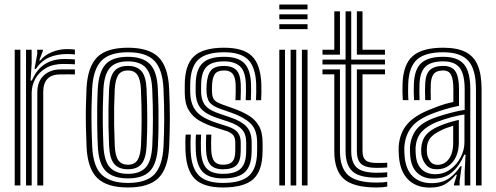

<svg xmlns="http://www.w3.org/2000/svg" viewBox="-20 -820 2192 849"><path d="M95.1 0V-600H119.8L120 -540L115.2 -463.9H121Q142.1 -513.2 178 -536.2Q213.8 -559.1 264.2 -559.1Q277.4 -559.1 291.2 -558.5Q305 -558 311.2 -557.3V-535.6Q303.8 -536.2 288.7 -536.7Q273.5 -537.2 259.5 -537.2Q213.7 -537.2 182.6 -518.7Q151.5 -500.2 135.8 -471Q120.1 -441.7 120.1 -409.2V0ZM45.1 0V-600H70.1V0ZM145 0V-411.4Q145 -460.3 173.9 -486.7Q202.8 -513.1 248.2 -513.1Q264.2 -513.1 280.4 -513.1Q296.7 -513.1 311.2 -513.1V-491.1Q296.8 -491.3 279.9 -491.2Q262.9 -491.1 248.2 -491.1Q208.5 -491.1 189.9 -471.4Q171.2 -451.6 171.2 -414V0ZM132.5 -515.1 144.7 -580.7V-600H169.6L169.9 -595.9L153.6 -552.7H158.2Q176.8 -576.2 209.3 -589.5Q241.8 -602.9 275.6 -602.9Q283.5 -602.9 292.9 -602.4Q302.3 -601.9 311.2 -600.8V-579.1Q303.8 -580.1 295.4 -580.6Q287 -581.1 277.4 -581.1Q231.7 -581.1 197.1 -566Q162.5 -550.9 138.4 -515.1Z M545.7 9Q453 9 410.2 -32.7Q367.4 -74.3 362.8 -170.2Q360.6 -220.1 359.8 -263.3Q359.1 -306.4 359.8 -347.3Q360.6 -388.2 362.6 -430.5Q367.7 -524.8 409.6 -566.9Q451.4 -609 545.7 -609Q639 -609 681.1 -567Q723.1 -525 727.8 -430.2Q731.3 -354.3 731.1 -293.2Q730.9 -232.2 728 -170.1Q722.9 -74.2 680.5 -32.6Q638.1 9 545.7 9ZM545.7 -11.1Q626.5 -11.1 662.5 -48.9Q698.5 -86.7 703 -171.4Q705.9 -233 706.1 -292.1Q706.3 -351.2 702.8 -429.2Q698.8 -513.1 662.8 -551Q626.7 -588.9 545.7 -588.9Q464.4 -588.9 428.2 -551.1Q391.9 -513.3 387.5 -428.5Q385.7 -391 384.9 -351.7Q384 -312.5 384.7 -268.1Q385.3 -223.7 387.8 -170.4Q392 -82.1 430.7 -46.6Q469.4 -11.1 545.7 -11.1ZM545.7 -31.2Q480.9 -31.2 448.5 -62.9Q416.2 -94.7 412.5 -173.4Q410.5 -217.5 409.9 -261Q409.2 -304.5 409.8 -346.1Q410.4 -387.8 412.3 -426.3Q416.3 -501.5 446.7 -535.2Q477.1 -568.8 545.7 -568.8Q610.3 -568.8 642.3 -537.2Q674.2 -505.7 677.8 -429.1Q680.1 -379.7 680.8 -336.5Q681.4 -293.2 680.8 -253.4Q680.2 -213.6 678.3 -174.4Q674.3 -97 643.4 -64.1Q612.5 -31.2 545.7 -31.2ZM545.7 -51.3Q599.4 -51.3 624.6 -79.8Q649.9 -108.3 653.3 -175.2Q655.9 -226.9 656.2 -289.6Q656.5 -352.2 653.1 -425.9Q650.1 -493.1 624.3 -520.9Q598.5 -548.7 545.7 -548.7Q491.6 -548.7 466.3 -520.3Q440.9 -492 437.3 -425.5Q435.7 -391.6 434.9 -352.3Q434.1 -313.1 434.7 -268.6Q435.2 -224.1 437.4 -174.2Q440.7 -106.5 466.9 -78.9Q493.1 -51.3 545.7 -51.3ZM545.7 -71.5Q505.3 -71.5 485.1 -95Q465 -118.5 462.4 -175.4Q460.4 -220.7 459.7 -261.9Q459.1 -303.1 459.7 -343.1Q460.4 -383.1 462.2 -424.4Q465.2 -480.3 484.6 -504.4Q504 -528.5 545.7 -528.5Q585.1 -528.5 605.3 -505.6Q625.6 -482.7 628.2 -425.2Q631.2 -356.8 631.2 -295.1Q631.2 -233.4 628.4 -176.2Q625.6 -119.7 606.1 -95.6Q586.6 -71.5 545.7 -71.5ZM545.7 -91.6Q575.2 -91.6 588.2 -112.3Q601.2 -133.1 603.4 -177.5Q606 -231 606.2 -290.3Q606.5 -349.6 603.2 -424Q601.4 -467.8 588.1 -488.1Q574.7 -508.4 545.7 -508.4Q515.8 -508.4 502.7 -487.9Q489.5 -467.3 487.2 -423.1Q485.4 -383.3 484.7 -345.1Q484.1 -307 484.7 -265.9Q485.4 -224.9 487.4 -176.2Q489.4 -130.4 503.4 -111Q517.4 -91.6 545.7 -91.6Z M965.5 9Q880.9 9 842.5 -28.2Q804 -65.5 800.2 -151.9Q799.5 -169.6 799.6 -189.7Q799.6 -209.7 801 -224.9H823.8Q822.6 -210.5 822.4 -190.8Q822.3 -171.1 822.9 -153.2Q826.3 -77.1 859.4 -44.1Q892.5 -11.1 965.5 -11.1Q1046.5 -11.1 1081.3 -43.2Q1116.2 -75.4 1116.8 -148.7Q1117 -155.6 1117 -162.3Q1117 -169 1117 -175.9Q1117 -182.7 1117 -189.5Q1117 -246.9 1087 -274.9Q1057 -302.9 1003.5 -321.4L957.9 -337.3Q932.4 -346.3 918.9 -356.2Q905.5 -366.1 900.3 -378.7Q895 -391.3 893.6 -408.3Q892.7 -416.3 892.9 -426Q893.1 -435.6 893.6 -445.3Q896.7 -489.9 913.2 -509.2Q929.8 -528.5 971.1 -528.5Q1005.2 -528.5 1024 -511.1Q1042.8 -493.7 1044.7 -446.5Q1045.2 -435.1 1044.9 -416.4Q1044.6 -397.7 1043.9 -376.9H1021.2Q1021.9 -396.7 1022.2 -414.6Q1022.5 -432.5 1022 -445.4Q1020.7 -479.3 1008.7 -493.8Q996.6 -508.4 971.1 -508.4Q942.7 -508.4 931.1 -493.8Q919.6 -479.2 917.8 -445.3Q917.3 -435 917.2 -426.3Q917.2 -417.5 917.8 -408.3Q918.9 -391.8 924.6 -382.6Q930.4 -373.3 940.6 -367.9Q950.9 -362.6 964.9 -357.3L1009.4 -341.5Q1047.5 -328.2 1077.2 -310.7Q1106.9 -293.3 1124 -264.8Q1141.1 -236.4 1141.1 -189.5Q1141.1 -182.3 1141.2 -175.6Q1141.2 -169 1141.2 -162.3Q1141.1 -155.7 1140.9 -148.6Q1140.3 -65.1 1100.1 -28Q1059.8 9 965.5 9ZM965.5 -31.2Q903.7 -31.2 876.2 -60.1Q848.7 -88.9 845.7 -154.1Q845.2 -169.5 845.2 -188.8Q845.2 -208.2 846.5 -224.9H869.3Q868.1 -208.2 868.1 -189Q868 -169.8 868.5 -155.3Q870.8 -99.7 893.4 -75.5Q916 -51.3 965.5 -51.3Q1021.1 -51.3 1044.5 -74.5Q1068 -97.6 1068.5 -148.8Q1068.7 -159.8 1068.7 -169.5Q1068.7 -179.2 1068.7 -189.5Q1068.7 -226.8 1050.3 -247.4Q1032 -268 991.9 -281.3L944 -297.1Q909.2 -308.6 888.1 -322.9Q867 -337.1 856.9 -357.5Q846.9 -378 845.3 -408.2Q844.9 -418.4 845.1 -427.6Q845.2 -436.8 845.3 -445.4Q845.6 -511.1 874.7 -539.9Q903.7 -568.8 971.1 -568.8Q1031.9 -568.8 1059.6 -541.1Q1087.3 -513.4 1090 -449.3Q1090.5 -434.5 1090.4 -417Q1090.3 -399.5 1089.3 -376.9H1066.5Q1067.4 -398.9 1067.7 -415.7Q1068 -432.5 1067.3 -448.9Q1065 -505.4 1040.9 -527Q1016.7 -548.7 971.1 -548.7Q916.8 -548.7 893.3 -524.5Q869.7 -500.4 869.5 -445.4Q869.4 -436.3 869.2 -427.1Q869.1 -417.9 869.5 -408.2Q871 -383.2 879.5 -366.5Q888 -349.7 905.4 -338.2Q922.8 -326.7 950.9 -317.2L997.8 -301.3Q1046.9 -284.9 1069.9 -260.3Q1092.8 -235.7 1092.8 -189.5Q1092.8 -179.2 1092.9 -169.1Q1092.9 -158.9 1092.6 -148.8Q1092.1 -86.4 1062.9 -58.8Q1033.8 -31.2 965.5 -31.2ZM965.5 -71.5Q928.2 -71.5 910.6 -91.1Q893.1 -110.7 891.2 -156.4Q890.8 -170.1 890.8 -188.6Q890.8 -207.1 891.8 -224.9H914.5Q913.5 -208.6 913.5 -190.7Q913.4 -172.7 913.9 -158.1Q915.4 -122.4 927.5 -107Q939.5 -91.6 965.5 -91.6Q995.1 -91.6 1007.4 -105.3Q1019.7 -119.1 1020.2 -148.9Q1020.5 -159.7 1020.4 -169.4Q1020.4 -179.2 1020.4 -189.5Q1020.4 -213 1009.8 -224Q999.2 -235 980.2 -241.1L929.9 -257Q892.3 -269 862.3 -286.2Q832.3 -303.3 814.8 -332.3Q797.3 -361.3 797 -408.1Q796.8 -418.7 796.9 -428.2Q796.9 -437.6 797 -445.5Q797.3 -532.8 837.6 -570.9Q877.8 -609 971.1 -609Q1055.5 -609 1093.6 -572.4Q1131.7 -535.8 1135.5 -451.1Q1136.2 -434.3 1135.9 -414.6Q1135.6 -394.9 1134.7 -376.9H1112Q1112.7 -393 1113.1 -413.1Q1113.5 -433.3 1112.8 -449.9Q1109.4 -524.4 1076.5 -556.7Q1043.6 -588.9 971.1 -588.9Q890.7 -588.9 856.1 -555.5Q821.5 -522 821.2 -445.5Q821.1 -436.3 820.9 -427.1Q820.8 -417.9 821.2 -408.1Q822.7 -371 835.4 -346.5Q848.2 -321.9 873.3 -305.7Q898.5 -289.5 936.9 -277L986.1 -261.2Q1019.4 -250.4 1032 -233.5Q1044.5 -216.7 1044.5 -189.5Q1044.5 -182.9 1044.5 -176.3Q1044.6 -169.7 1044.5 -163.1Q1044.5 -156.4 1044.3 -148.9Q1043.9 -108 1025.8 -89.7Q1007.7 -71.5 965.5 -71.5Z M1215.1 -778.3V-800H1339.9V-778.3ZM1215.1 -691.3V-713.1H1339.9V-691.3ZM1215.1 -734.8V-756.5H1339.9V-734.8ZM1315 0V-600H1339.9V0ZM1215.1 0V-600H1240.1V0ZM1265.1 0V-600H1290V0Z M1645.3 -34.4Q1569.5 -34.4 1538.8 -62.1Q1508.1 -89.7 1508.1 -151.9V-534.8H1406V-556.5H1508.1V-770H1533.1V-556.5H1682.3V-534.8H1533.1V-151.9Q1533.1 -100.7 1558.2 -78.5Q1583.3 -56.2 1645.3 -56.2Q1656.8 -56.2 1668.3 -56.6Q1679.8 -57.1 1692.3 -58.1V-37.2Q1682.3 -35.7 1670.9 -35.1Q1659.4 -34.4 1645.3 -34.4ZM1645.3 9Q1543.8 9 1501 -28.3Q1458.2 -65.7 1458.2 -151.9V-491.3H1406V-513.1H1483.2V-151.9Q1483.2 -78 1519.7 -45.3Q1556.3 -12.7 1645.3 -12.7Q1659.8 -12.7 1671.4 -13.5Q1683.1 -14.3 1692.3 -16.3V4.7Q1674.6 9 1645.3 9ZM1645.3 -77.7Q1596.9 -77.7 1577.4 -94.9Q1558 -112 1558 -151.9V-513.1H1682.3V-491.3H1583V-151.9Q1583 -123.5 1596.6 -111.5Q1610.3 -99.5 1645.3 -99.5Q1665.4 -99.5 1676.8 -99.7Q1688.3 -99.9 1692.3 -100.5V-79.6Q1684.6 -78.8 1673.5 -78.3Q1662.5 -77.7 1645.3 -77.7ZM1406 -578.3V-600H1458.2V-770H1483.2V-578.3ZM1558 -578.3V-770H1583V-600H1682.3V-578.3Z M2084.6 0V-425.3Q2084.6 -512.9 2051.1 -550.9Q2017.6 -588.9 1939.9 -588.9Q1859.8 -588.9 1824 -556.7Q1788.2 -524.5 1785.1 -450.1Q1784.5 -433.3 1784.5 -414.5Q1784.5 -395.7 1785.9 -377.1H1761.1Q1759.8 -396.6 1759.6 -413.6Q1759.4 -430.5 1760.1 -451.1Q1763.4 -536.3 1805.6 -572.6Q1847.8 -609 1939.9 -609Q2000.7 -609 2038 -590.4Q2075.3 -571.8 2092.4 -531.4Q2109.5 -491.1 2109.5 -425.3V0ZM1904.7 -49.7Q1941.7 -49.7 1970.7 -70.7Q1999.8 -91.6 2016.7 -124.1Q2033.7 -156.5 2033.7 -190.8V-313.8Q2007.8 -310.2 1975.9 -301.6Q1944 -293 1913.5 -281.4Q1868.7 -263.6 1844.4 -237Q1820 -210.5 1817.5 -164.5Q1817.2 -156.4 1817.8 -148.5Q1818.4 -140.6 1818.7 -134.2Q1822 -93.2 1844.4 -71.5Q1866.8 -49.7 1904.7 -49.7ZM1910.9 -71.5Q1880.5 -71.5 1864.2 -90.9Q1847.9 -110.3 1843.5 -136.4Q1842.9 -142.2 1842.5 -149.9Q1842 -157.6 1842.3 -162.2Q1844.8 -200.4 1863.9 -223.3Q1882.9 -246.1 1921.2 -262.2Q1940.2 -270.3 1963.5 -277.7Q1986.7 -285.1 2008.9 -289.9V-188.6Q2008.9 -156.7 1997.6 -130Q1986.4 -103.3 1964.5 -87.4Q1942.7 -71.5 1910.9 -71.5ZM1914.6 -91.2Q1937.3 -91.2 1952.7 -104Q1968.2 -116.8 1976.1 -138.4Q1983.9 -160 1983.9 -186.4V-264Q1966.2 -258.7 1952.5 -253.4Q1938.9 -248.2 1929.3 -243.1Q1896.4 -227.2 1882.3 -209.4Q1868.2 -191.6 1867.4 -162.4Q1867.4 -156.3 1867.4 -150.5Q1867.5 -144.8 1868.4 -138.6Q1871.2 -121.7 1882.1 -106.4Q1893 -91.2 1914.6 -91.2ZM1880.3 9.5Q1820.9 9.5 1785.2 -25.6Q1749.5 -60.6 1744 -127.9Q1743.2 -138.8 1742.8 -152Q1742.4 -165.3 1743 -173.4Q1747.6 -232.4 1781 -271.3Q1814.4 -310.3 1888.8 -338.7Q1907.4 -346.1 1921.2 -351.3Q1935 -356.4 1949.6 -360.7Q1964.2 -364.9 1984.7 -369.3V-425.5Q1984.7 -468.6 1974.9 -488.5Q1965.1 -508.4 1939.9 -508.4Q1910.9 -508.4 1898.4 -493.5Q1886 -478.5 1884.8 -445.8Q1884.4 -437.3 1884.3 -418Q1884.1 -398.7 1885 -377.1H1860.2Q1859.2 -401.7 1859.4 -418.7Q1859.7 -435.8 1860 -448.3Q1861.8 -493.3 1881.6 -510.9Q1901.4 -528.5 1939.9 -528.5Q1978.5 -528.5 1994.1 -504Q2009.7 -479.5 2009.7 -425.5V-352.1Q1975.8 -345.2 1949.9 -337.4Q1924 -329.6 1897 -319.6Q1829.7 -294.7 1801 -259.3Q1772.2 -223.9 1768 -171.4Q1767.5 -162.6 1767.8 -151.3Q1768.2 -140.1 1769 -129.9Q1773.7 -71.3 1804.8 -40.7Q1835.9 -10.1 1888.2 -10.1Q1935.7 -10.1 1965.9 -31.8Q1996.2 -53.4 2015.7 -84.9H2021.3L2012.4 -19.3V0H1987.6L1987.2 -4.1L2000.3 -47.3H1995.7Q1972.5 -19.1 1947.1 -4.8Q1921.7 9.5 1880.3 9.5ZM2034.7 0.2V-60L2038.6 -136.1H2033Q2012.8 -88.1 1980.1 -59Q1947.3 -29.9 1895.6 -30Q1852.5 -30.2 1825.2 -55.6Q1797.8 -81.1 1793.8 -132.1Q1793.3 -139.9 1792.8 -150.4Q1792.3 -161 1792.8 -168.8Q1796.5 -216.1 1821.7 -248Q1846.9 -279.8 1905.3 -300.5Q1928.5 -308.6 1951.4 -315.1Q1974.2 -321.7 1995.4 -326.5Q2016.5 -331.4 2034.7 -334V-425.3Q2034.7 -491.4 2012.8 -520Q1991 -548.7 1939.9 -548.7Q1886.2 -548.7 1861.6 -525.4Q1837.1 -502.2 1835 -448.9Q1834.5 -432.7 1834.4 -414.4Q1834.3 -396.2 1835.4 -377.1H1810.7Q1809.5 -397.4 1809.5 -415.7Q1809.5 -433.9 1810.1 -449.4Q1812.6 -513.4 1842.7 -541.1Q1872.9 -568.8 1939.9 -568.8Q2004.1 -568.8 2031.9 -535.5Q2059.6 -502.3 2059.6 -425.3V0.2Z"/></svg>

Font: Big Shoulders Inline Thin
Style: Regular
Weight: 100
Designer: Patric King
Foundry: XO Type Co
Version: Version 2.002